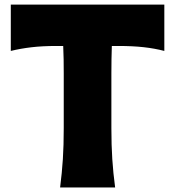

<svg xmlns="http://www.w3.org/2000/svg" viewBox="-20 -830 774 850"><path d="M246.1 0Q254.4 -64.9 258.3 -125.7Q262.2 -186.5 262.2 -263.2V-504.9Q262.2 -538.1 261.7 -567.6Q261.2 -597.2 259.8 -626.5H231Q168 -626.5 119.6 -620.8Q71.3 -615.2 27.8 -604.5V-809.6H707.5V-604.5Q664.6 -615.7 616 -621.1Q567.4 -626.5 504.4 -626.5H475.1Q474.1 -597.2 473.6 -567.6Q473.1 -538.1 473.1 -504.9V-263.2Q473.1 -186.5 477.1 -125.7Q481 -64.9 489.7 0Z"/></svg>

Font: Pinar-DS2-FD ExtraBold
Style: Regular
Weight: 800
Designer: Amin Abedi
Version: Version 3.000